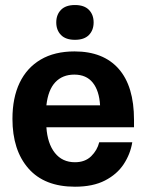

<svg xmlns="http://www.w3.org/2000/svg" viewBox="-20 -712 565 745"><path d="M270.8 12.5Q152.5 12.5 90.4 -58.3Q28.3 -129.2 28.3 -250.8Q28.3 -332.5 56.2 -390.8Q84.2 -449.2 137.9 -480.8Q191.7 -512.5 269.2 -512.5Q380.8 -512.5 440.4 -445Q500 -377.5 500 -246.7V-218.3H160Q164.2 -155 192.9 -118.8Q221.7 -82.5 270.8 -82.5Q310 -82.5 333.8 -105.8Q357.5 -129.2 365 -160H493.3Q485.8 -114.2 460 -75Q434.2 -35.8 387.5 -11.7Q340.8 12.5 270.8 12.5ZM160 -303.3H368.3Q365 -360 340 -391.2Q315 -422.5 268.3 -422.5Q222.5 -422.5 194.6 -392.9Q166.7 -363.3 160 -303.3ZM270.8 -557.5Q235 -557.5 216.7 -576.2Q198.3 -595 198.3 -625Q198.3 -655 216.7 -673.8Q235 -692.5 270.8 -692.5Q306.7 -692.5 325 -673.8Q343.3 -655 343.3 -625Q343.3 -595 325 -576.2Q306.7 -557.5 270.8 -557.5Z"/></svg>

Font: Familjen Grotesk Variable
Style: Regular
Weight: 400
Designer: Anders Wikstroem, Jonas Baeckman, Matilda Gysing, Kristian Moeller
Foundry: Familjen STHLM AB
Version: Version 2.000